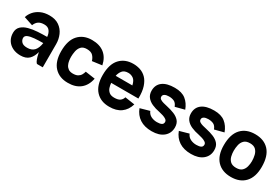

<svg xmlns="http://www.w3.org/2000/svg" viewBox="46 -1262 2947 2025"><g transform="rotate(30 1520.0 -250.0)"><path d="M163 -328 54 -364Q66 -403 94.5 -436Q123 -469 168 -489.5Q213 -510 273 -510Q345 -510 391.5 -477.5Q438 -445 460.5 -393Q483 -341 483 -283V0H417Q407 0 397 -20Q387 -40 379 -68Q371 -96 367 -119Q352 -59 316.5 -24.5Q281 10 214 10Q159 10 117 -11.5Q75 -33 52 -71Q29 -109 29 -159Q29 -209 60 -238Q91 -267 141 -280.5Q191 -294 249.5 -297.5Q308 -301 363 -301Q360 -343 338.5 -371.5Q317 -400 273 -400Q228 -400 202.5 -382Q177 -364 163 -328ZM148 -165Q148 -139 168 -117.5Q188 -96 236 -96Q292 -96 321.5 -128.5Q351 -161 360 -224Q302 -224 254 -220Q206 -216 177 -203.5Q148 -191 148 -165Z M791 10Q688 10 627 -55Q566 -120 566 -246Q566 -378 627 -444Q688 -510 791 -510Q884 -510 941.5 -464.5Q999 -419 1017 -332L899 -316Q890 -349 866.5 -374.5Q843 -400 791 -400Q745 -400 722.5 -375Q700 -350 693 -314Q686 -278 686 -246Q686 -224 689.5 -199Q693 -174 704 -151.5Q715 -129 735.5 -115Q756 -101 791 -101Q827 -101 849 -113.5Q871 -126 882.5 -146Q894 -166 899 -187L1017 -170Q1000 -82 942 -35.5Q884 11 791 10Z M1396 -162 1515 -144Q1493 -69 1437.5 -29Q1382 11 1295 10Q1192 10 1131.5 -55.5Q1071 -121 1071 -246Q1071 -378 1131.5 -444Q1192 -510 1295 -510Q1338 -510 1379 -496.5Q1420 -483 1452.5 -450.5Q1485 -418 1504 -361Q1523 -304 1521 -219H1190Q1192 -191 1201 -163.5Q1210 -136 1232 -117.5Q1254 -99 1295 -99Q1342 -99 1365 -116Q1388 -133 1396 -162ZM1295 -401Q1246 -401 1223.5 -372.5Q1201 -344 1194 -307H1397Q1385 -362 1357 -381.5Q1329 -401 1295 -401Z M1813 10Q1725 10 1667 -28Q1609 -66 1582 -137L1695 -169Q1710 -133 1742.5 -117Q1775 -101 1814 -101Q1850 -101 1869.5 -111Q1889 -121 1889 -145Q1889 -163 1872 -175Q1855 -187 1831 -194.5Q1807 -202 1784 -207Q1731 -217 1689.5 -235.5Q1648 -254 1624 -285Q1600 -316 1600 -362Q1600 -433 1651 -471.5Q1702 -510 1799 -510Q1885 -510 1934 -471Q1983 -432 2008 -364L1896 -335Q1880 -376 1853 -388Q1826 -400 1791 -400Q1758 -400 1739 -389Q1720 -378 1720 -358Q1720 -339 1735.5 -328.5Q1751 -318 1774.5 -311.5Q1798 -305 1822 -300Q1873 -289 1915 -272Q1957 -255 1982.5 -225.5Q2008 -196 2008 -147Q2008 -76 1956 -33Q1904 10 1813 10Z M2292 10Q2204 10 2146 -28Q2088 -66 2061 -137L2174 -169Q2189 -133 2221.5 -117Q2254 -101 2293 -101Q2329 -101 2348.5 -111Q2368 -121 2368 -145Q2368 -163 2351 -175Q2334 -187 2310 -194.5Q2286 -202 2263 -207Q2210 -217 2168.5 -235.5Q2127 -254 2103 -285Q2079 -316 2079 -362Q2079 -433 2130 -471.5Q2181 -510 2278 -510Q2364 -510 2413 -471Q2462 -432 2487 -364L2375 -335Q2359 -376 2332 -388Q2305 -400 2270 -400Q2237 -400 2218 -389Q2199 -378 2199 -358Q2199 -339 2214.5 -328.5Q2230 -318 2253.5 -311.5Q2277 -305 2301 -300Q2352 -289 2394 -272Q2436 -255 2461.5 -225.5Q2487 -196 2487 -147Q2487 -76 2435 -33Q2383 10 2292 10Z M2547 -245Q2547 -377 2608 -443.5Q2669 -510 2778 -510Q2887 -510 2948 -443.5Q3009 -377 3009 -245Q3009 -121 2948 -55.5Q2887 10 2778 10Q2669 10 2608 -55.5Q2547 -121 2547 -245ZM2778 -101Q2825 -101 2848.5 -123.5Q2872 -146 2880.5 -179.5Q2889 -213 2889 -245Q2889 -282 2880.5 -317.5Q2872 -353 2848.5 -376.5Q2825 -400 2778 -400Q2731 -400 2707 -376.5Q2683 -353 2675 -317.5Q2667 -282 2667 -245Q2667 -213 2675 -179.5Q2683 -146 2707 -123.5Q2731 -101 2778 -101Z"/></g></svg>

Font: Haskoy Bold
Style: Regular
Weight: 700
Designer: Ertekin Erdin
Foundry: Ertekin Erdin
Version: Version 1.500; ttfautohint (v1.8.3)